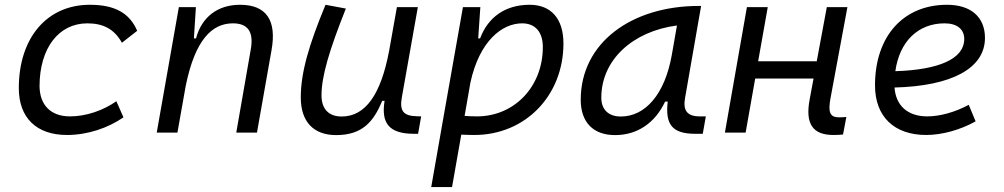

<svg xmlns="http://www.w3.org/2000/svg" viewBox="-20 -547 4142 792"><path d="M268.6 -66.9C189.9 -66.9 143.6 -113.3 143.1 -192.4C143.6 -348.1 221.7 -450.7 340.3 -450.7C406.2 -450.7 451.7 -426.8 482.9 -370.6L545.9 -419.9C514.2 -493.7 453.1 -527.3 350.6 -527.3C173.8 -527.3 57.6 -391.1 57.6 -183.6C57.6 -61 130.4 9.8 256.3 9.8C341.3 9.8 425.8 -19 489.3 -63L460 -129.4C406.2 -91.8 336.4 -66.9 268.6 -66.9Z M626.5 0H711.9L746.1 -192.9C785.2 -384.8 855.5 -450.7 940.9 -450.7C1003.4 -450.7 1026.9 -414.6 1014.6 -344.2L954.6 0H1040L1100.1 -340.3C1122.1 -463.4 1078.6 -527.3 970.2 -527.3C878.4 -527.3 812 -477.1 788.6 -388.7H779.8L788.1 -517.6H717.8Z M1366.7 10.3C1476.6 10.3 1522 -47.4 1556.6 -130.9H1566.4C1551.8 -40 1583.5 4.9 1687.5 4.9H1704.6L1717.3 -66.9L1700.7 -67.4C1643.6 -68.4 1627.4 -89.4 1637.7 -146L1703.6 -517.6H1617.2L1585 -336.4V-336.9C1551.3 -157.2 1487.3 -66.4 1389.6 -66.4C1335.9 -66.4 1306.2 -97.2 1306.2 -153.8C1306.2 -231.9 1337.9 -338.9 1406.7 -511.7L1322.8 -527.3C1254.4 -362.3 1220.7 -248 1220.7 -145C1220.7 -45.4 1272.9 10.3 1366.7 10.3Z M1844.7 224.6 1882.8 8.3C1900.9 9.3 1918.5 9.8 1936.5 9.8C2146.5 9.8 2304.2 -152.3 2304.2 -367.7C2304.2 -469.7 2253.4 -527.3 2164.6 -527.3C2063.5 -527.3 1992.7 -475.1 1960.4 -388.7H1952.6L1961.4 -517.6H1889.6L1798.3 -1V-0.5C1798.3 -0.5 1798.3 -0.5 1798.3 -0.5L1758.8 224.6ZM1896.5 -68.8 1920.4 -206.1C1957.5 -377 2050.3 -450.7 2133.8 -450.7C2188 -450.7 2219.2 -415 2219.2 -353C2219.2 -189.9 2102.1 -66.9 1947.3 -66.9C1928.7 -66.9 1911.6 -67.9 1896.5 -68.8Z M2517.1 10.3C2608.9 10.3 2682.1 -39.6 2723.6 -127.9H2734.4C2723.1 -32.2 2753.9 4.9 2848.1 4.9H2878.9L2891.6 -66.9H2866.7C2813 -66.9 2796.4 -92.3 2806.2 -145L2872.1 -522.5H2862.8C2584.5 -522.5 2375.5 -370.1 2375.5 -135.3C2375.5 -43 2426.8 10.3 2517.1 10.3ZM2541 -66.4C2490.2 -66.4 2460.4 -94.7 2460.4 -144C2460.4 -299.8 2589.8 -418 2772.5 -441.9L2751 -319.3C2722.2 -157.7 2641.6 -66.4 2541 -66.4Z M2970.2 0H3055.7L3095.2 -223.1H3335.9L3319.8 -136.7C3300.8 -35.2 3333 9.8 3418 9.8C3433.1 9.8 3445.8 9.3 3457.5 7.8L3471.2 -64.5C3460.4 -63.5 3450.7 -63 3440.9 -63C3402.3 -63 3395.5 -85.4 3405.8 -141.6L3475.6 -517.6H3390.6L3349.1 -294.4H3107.4L3147 -517.6H3061Z M3805.2 -66.9C3724.6 -66.9 3675.3 -110.8 3669.9 -186C3904.8 -191.9 4043 -264.6 4043 -390.6C4043 -476.6 3984.9 -527.3 3886.7 -527.3C3706.1 -527.3 3589.4 -397.5 3589.4 -194.8C3589.4 -66.4 3668 9.8 3800.8 9.8C3866.2 9.8 3941.4 -11.2 4004.4 -46.4L3976.1 -114.7C3920.4 -84.5 3857.4 -66.9 3805.2 -66.9ZM3673.3 -253.4C3690.4 -375.5 3766.6 -450.7 3876.5 -450.7C3928.2 -450.7 3957.5 -426.3 3957.5 -385.7C3957.5 -305.2 3854.5 -258.8 3673.3 -253.4Z"/></svg>

Font: Cascadia Code SemiLight
Style: Italic
Weight: 350
Italic angle: -10°
Monospace: yes
Designer: Aaron Bell
Foundry: Saja Typeworks
Version: Version 2404.023